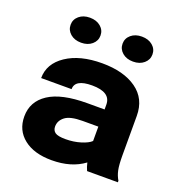

<svg xmlns="http://www.w3.org/2000/svg" viewBox="-133 -847 912 970"><g transform="rotate(20 323.0 -361.5)"><path d="M249.5 9.8Q154.8 9.8 99.9 -33.7Q44.9 -77.1 44.9 -151.4Q44.9 -231.9 114 -277.3Q183.1 -322.8 321.3 -322.8H414.1V-348.6Q414.1 -415.5 314 -415.5Q222.2 -415.5 222.2 -362.3H58.6Q58.6 -439.9 131.6 -489Q204.6 -538.1 323.7 -538.1Q439.5 -538.1 508.8 -489Q578.1 -439.9 578.1 -347.7V-136.7Q578.1 -84 584 -56.9Q589.8 -29.8 603 -8.3V0H437.5Q428.7 -19 423.8 -41.5Q355.5 9.8 249.5 9.8ZM208.5 -156.7Q208.5 -135.7 223.4 -125Q238.3 -114.3 279.3 -114.3Q323.2 -114.3 360.8 -126Q398.4 -137.7 414.1 -153.3V-230.5H330.1Q263.2 -230.5 235.8 -209.2Q208.5 -188 208.5 -156.7ZM186.5 -733.4Q222.2 -733.4 244.6 -714.4Q267.1 -695.3 267.1 -666.5Q267.1 -637.7 244.6 -618.4Q222.2 -599.1 186.5 -599.1Q150.9 -599.1 128.7 -618.4Q106.4 -637.7 106.4 -666.5Q106.4 -695.3 128.9 -714.4Q151.4 -733.4 186.5 -733.4ZM465.8 -733.4Q501.5 -733.4 523.9 -714.4Q546.4 -695.3 546.4 -666.5Q546.4 -637.7 523.9 -618.4Q501.5 -599.1 465.8 -599.1Q430.2 -599.1 408 -618.4Q385.7 -637.7 385.7 -666.5Q385.7 -695.3 408.2 -714.4Q430.7 -733.4 465.8 -733.4Z"/></g></svg>

Font: Bert Sans Black
Style: Regular
Weight: 900
Designer: Christian Robertson, Adam Twardoch, & Cristiano Sobral
Foundry: Google
Version: Version 12.135;January 10, 2020;FontCreator 12.0.0.2547 64-b